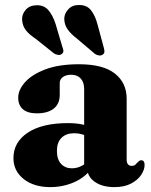

<svg xmlns="http://www.w3.org/2000/svg" viewBox="-20 -753 620 786"><path d="M337 -66V-76.5L324.5 -78V-389Q324.5 -416 310.5 -431.5Q296.5 -447 271.5 -447Q250 -447 237.2 -437.5Q224.5 -428 224.5 -413.5V-364Q224.5 -328 200 -308.5Q175.5 -289 131 -289Q93 -289 73.8 -305.8Q54.5 -322.5 54.5 -353Q54.5 -385 82.5 -416.5Q110.5 -448 165.8 -469Q221 -490 303.5 -490Q402 -490 450.2 -452Q498.5 -414 498.5 -348.5V-99Q498.5 -87 503.8 -80.5Q509 -74 519 -74Q529 -74 534.2 -79Q539.5 -84 544 -89Q547 -92 550.2 -94.5Q553.5 -97 558 -97Q565.5 -97 568.8 -91.8Q572 -86.5 572 -78Q572 -58.5 558.2 -37.5Q544.5 -16.5 517 -1.8Q489.5 13 448.5 13Q398.5 13 367.8 -8.8Q337 -30.5 337 -66ZM35 -105.5Q35 -171 93.8 -210Q152.5 -249 258.5 -249Q289.5 -249 313.5 -244.2Q337.5 -239.5 354 -231L340 -193.5Q326.5 -200.5 313 -204Q299.5 -207.5 283.5 -207.5Q250.5 -207.5 231.8 -188.8Q213 -170 213 -135.5Q213 -100.5 230 -82.2Q247 -64 274 -64Q294.5 -64 313.5 -73.5Q332.5 -83 344 -98.5L355.5 -64.5Q329.5 -27.5 283.8 -7.2Q238 13 186 13Q118.5 13 76.8 -20.2Q35 -53.5 35 -105.5ZM207.5 -655 235.5 -560.5Q239 -552 239.5 -545Q240 -538 233.5 -532.5Q228 -527.5 218.8 -528.2Q209.5 -529 201.5 -534L127 -593.5Q99.5 -611.5 85.5 -629.8Q71.5 -648 70.5 -673Q69.5 -694.5 85.2 -712.8Q101 -731 129.5 -731.5Q160 -732.5 178 -711.5Q196 -690.5 207.5 -655ZM379.5 -652 405 -557.5Q407.5 -548.5 407.5 -541.5Q407.5 -534.5 400.5 -529.5Q394.5 -525 385.5 -526Q376.5 -527 368.5 -532.5L295.5 -594.5Q270 -614 256.8 -632.8Q243.5 -651.5 243 -676.5Q243.5 -698 260 -715.5Q276.5 -733 304.5 -732.5Q336 -732.5 353 -710.5Q370 -688.5 379.5 -652Z"/></svg>

Font: Fraunces
Style: Bold
Weight: 700
Version: Version 1.000;[b76b70a41]